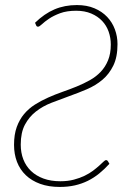

<svg xmlns="http://www.w3.org/2000/svg" viewBox="-20 -731 526 759"><path d="M118.5 -641Q155.5 -677 195.5 -694Q235.5 -711 284 -711Q323.5 -711 353.5 -698.2Q383.5 -685.5 403.8 -664Q424 -642.5 434.2 -614.8Q444.5 -587 444.5 -556.5Q444.5 -505.5 428 -471.8Q411.5 -438 384.8 -415.5Q358 -393 323.5 -378.2Q289 -363.5 253.2 -350.8Q217.5 -338 183 -324.5Q148.5 -311 121.8 -290Q95 -269 78.5 -238Q62 -207 62 -159.5Q62 -127.5 72.2 -101Q82.5 -74.5 102.5 -55.2Q122.5 -36 151.8 -25.2Q181 -14.5 218.5 -14.5Q248 -14.5 271.8 -20.8Q295.5 -27 314.5 -36.2Q333.5 -45.5 347.8 -56.2Q362 -67 372.2 -76.2Q382.5 -85.5 389 -91.8Q395.5 -98 399 -98Q402 -98 403.8 -96.8Q405.5 -95.5 407 -93L412.5 -83.5Q393 -62 372 -45Q351 -28 327.2 -16.2Q303.5 -4.5 276 1.8Q248.5 8 216 8Q172.5 8 138.8 -4.2Q105 -16.5 82 -38.5Q59 -60.5 47.2 -91Q35.5 -121.5 35.5 -158.5Q35.5 -199 46.2 -228.8Q57 -258.5 75.2 -280.2Q93.5 -302 118 -317.5Q142.5 -333 170 -345.2Q197.5 -357.5 226.8 -367.8Q256 -378 283.5 -389.2Q311 -400.5 335.5 -414.2Q360 -428 378.2 -447.2Q396.5 -466.5 407.2 -492.8Q418 -519 418 -555Q418 -581.5 409.5 -605.8Q401 -630 383.8 -648.2Q366.5 -666.5 340.8 -677.5Q315 -688.5 281 -688.5Q244 -688.5 217.8 -678.8Q191.5 -669 173.8 -657Q156 -645 145.8 -635.2Q135.5 -625.5 130.5 -625.5Q125 -625.5 123 -630.5Z"/></svg>

Font: Lato Thin
Style: Italic
Weight: 200
Italic angle: -7°
Designer: Lukasz Dziedzic
Foundry: tyPoland Lukasz Dziedzic
Version: Version 2.007; 2014-02-27